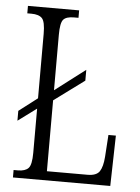

<svg xmlns="http://www.w3.org/2000/svg" viewBox="-52 -755 580 796"><g transform="rotate(5 238.0 -357.0)"><path d="M32 0V-31H50Q80 -31 93.5 -45Q107 -59 107 -109V-293L30 -236V-277L107 -336V-604Q107 -655 93.5 -669Q80 -683 49 -683H32V-714H245V-683H226Q194 -683 182 -669Q170 -655 170 -606V-375L296 -471V-426L170 -333V-38H339Q376 -38 389 -57.5Q402 -77 405 -119L411 -210H442L437 0Z"/></g></svg>

Font: Noto Serif ExtraCondensed Light
Style: Regular
Weight: 300
Width: 2
Designer: Monotype Design Team
Foundry: Monotype Imaging Inc.
Version: Version 2.014; ttfautohint (v1.8.4.7-5d5b)